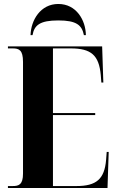

<svg xmlns="http://www.w3.org/2000/svg" viewBox="-20 -948 590 968"><path d="M134 -771H144C153 -821 181 -845 274 -845C366 -845 393 -821 403 -771H413C412 -846 365 -928 274 -928C184 -928 136 -846 134 -771ZM20 0H522L528 -182H518L515 -143C507 -45 466 -10 365 -10H247V-368H460V-378H247V-704H337C440 -704 479 -669 488 -570L491 -532H501L495 -714H20V-704H44C76 -704 96 -696 96 -636V-73C96 -17 75 -10 44 -10H20Z"/></svg>

Font: Noto Serif Display ExtraCondensed ExtraBold
Style: Regular
Weight: 800
Width: 2
Designer: Monotype Design Team
Foundry: Monotype Imaging Inc.
Version: Version 2.009